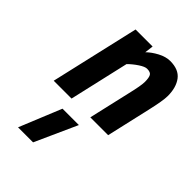

<svg xmlns="http://www.w3.org/2000/svg" viewBox="-239 -611 1020 1020"><g transform="rotate(45 270.5 -101.5)"><path d="M170 -500H298L292 -451Q315 -474 350.5 -493Q386 -512 419 -512Q483 -512 512 -473.5Q541 -435 541 -371Q541 -335 520 -245L464 0H330L384 -235Q402 -310 402 -338Q402 -369 394.5 -382.5Q387 -396 361 -396Q345 -396 317 -377.5Q289 -359 266 -336L189 0H55ZM193 72H316L209 309H96Z"/></g></svg>

Font: Cairo
Style: Bold Italic
Weight: 700
Italic angle: -13°
Designer: Mohamed Gaber, Accademia di Belle Arti di Urbino and others
Foundry: Kief Type Foundry, Accademia di Belle Arti di Urbino and others
Version: Version 3.011